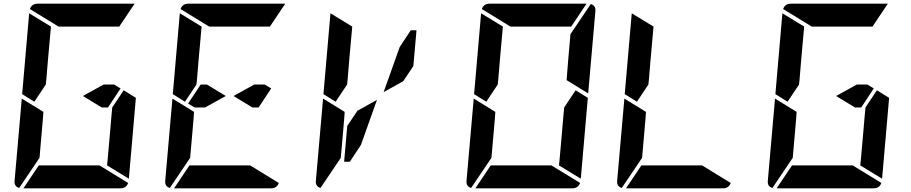

<svg xmlns="http://www.w3.org/2000/svg" viewBox="-20 -1020 4936 1040"><path d="M633 -541 565 -438H531L429 -500L541 -562H598ZM650 -531 716 -490 678 -52 560 -124 561 -138 562 -144 576 -302 584 -396 588 -438ZM166 -469 100 -510 138 -948 256 -876 240 -698 231 -590 228 -562ZM194 -165 84 -2Q56 -10 59 -41L98 -486L155 -451L160 -448L215 -414L213 -384L206 -302ZM297 -876 142 -971Q152 -1000 184 -1000H390H514H709L626 -876H587H503H379ZM519 -124 674 -29Q664 0 632 0H426H302H107L190 -124H229H313H437Z M1449 -541 1381 -438H1347L1245 -500L1357 -562H1414ZM982 -469 916 -510 954 -948 1072 -876 1056 -698 1047 -590 1044 -562ZM1010 -165 900 -2Q872 -10 875 -41L914 -486L971 -451L976 -448L1031 -414L1029 -384L1022 -302ZM1113 -876 958 -971Q968 -1000 1000 -1000H1206H1330H1525L1442 -876H1403H1319H1195ZM1335 -124 1490 -29Q1480 0 1448 0H1242H1118H923L1006 -124H1045H1129H1253ZM1091 -438H1034L999 -459L1067 -562H1101L1203 -500Z M2145 -765 2205 -856H2236L2219 -662L2164 -580L2058 -521ZM1798 -469 1732 -510 1770 -948 1888 -876 1872 -698 1863 -590 1860 -562ZM1935 -235 1875 -144H1844L1861 -338L1916 -420L2022 -479ZM1826 -165 1716 -2Q1688 -10 1691 -41L1730 -486L1787 -451L1792 -448L1847 -414L1845 -384L1838 -302Z M3098 -531 3164 -490 3126 -52 3008 -124 3009 -138 3010 -144 3024 -302 3032 -396 3036 -438ZM2614 -469 2548 -510 2586 -948 2704 -876 2688 -698 2679 -590 2676 -562ZM2642 -165 2532 -2Q2504 -10 2507 -41L2546 -486L2603 -451L2608 -448L2663 -414L2661 -384L2654 -302ZM2745 -876 2590 -971Q2600 -1000 2632 -1000H2838H2962H3157L3074 -876H3035H2951H2827ZM3180 -998Q3208 -990 3205 -959L3166 -514L3049 -586L3058 -698L3070 -835ZM2967 -124 3122 -29Q3112 0 3080 0H2874H2750H2555L2638 -124H2677H2761H2885Z M3430 -469 3364 -510 3402 -948 3520 -876 3504 -698 3495 -590 3492 -562ZM3458 -165 3348 -2Q3320 -10 3323 -41L3362 -486L3419 -451L3424 -448L3479 -414L3477 -384L3470 -302ZM3783 -124 3938 -29Q3928 0 3896 0H3690H3566H3371L3454 -124H3493H3577H3701Z M4713 -541 4645 -438H4611L4509 -500L4621 -562H4678ZM4730 -531 4796 -490 4758 -52 4640 -124 4641 -138 4642 -144 4656 -302 4664 -396 4668 -438ZM4246 -469 4180 -510 4218 -948 4336 -876 4320 -698 4311 -590 4308 -562ZM4274 -165 4164 -2Q4136 -10 4139 -41L4178 -486L4235 -451L4240 -448L4295 -414L4293 -384L4286 -302ZM4377 -876 4222 -971Q4232 -1000 4264 -1000H4470H4594H4789L4706 -876H4667H4583H4459ZM4599 -124 4754 -29Q4744 0 4712 0H4506H4382H4187L4270 -124H4309H4393H4517Z"/></svg>

Font: DSEG14 Modern
Style: Bold Italic
Weight: 700
Italic angle: -5°
Designer: Keshikan(Twitter:@keshinomi_88pro)
Version: Version 0.46